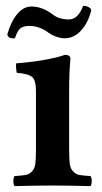

<svg xmlns="http://www.w3.org/2000/svg" viewBox="-20 -630 345 652"><path d="M214.8 -321.8V-122.1Q214.8 -89.8 217 -73.5Q219.2 -57.1 228.5 -47.6Q237.8 -38.1 249.5 -35.9Q261.2 -33.7 287.1 -32.2Q291.5 -27.8 291.5 -15.4Q291.5 -2.9 287.1 2Q205.1 0 159.2 0Q107.9 0 29.8 2Q25.4 -2.9 25.4 -15.4Q25.4 -27.8 29.8 -32.2Q55.7 -33.7 67.4 -35.9Q79.1 -38.1 88.4 -47.6Q97.7 -57.1 99.9 -73.5Q102.1 -89.8 102.1 -122.1V-321.8Q102.1 -356.4 89.8 -367.9Q77.6 -379.4 37.1 -382.8Q35.6 -387.7 34.7 -398.9Q33.7 -410.2 35.2 -415Q80.6 -418 129.4 -426.5Q178.2 -435.1 200.2 -443.8Q219.2 -443.8 219.2 -430.2Q214.8 -387.2 214.8 -321.8ZM213.9 -564Q245.1 -564 262.2 -609.9Q272 -610.4 280.3 -606.2Q288.6 -602.1 290 -595.2Q278.8 -551.3 254.6 -525.6Q230.5 -500 200.2 -500Q168.9 -500 136.2 -524.9Q109.4 -542 79.1 -542Q60.1 -542 49.3 -533.7Q38.6 -525.4 30.8 -500Q7.3 -498 4.9 -513.2Q16.6 -555.7 38.1 -581.8Q59.6 -607.9 86.9 -607.9Q123.5 -607.9 160.2 -580.1Q181.2 -564 213.9 -564Z"/></svg>

Font: Common Serif SemiBold
Style: Regular
Weight: 600
Designer: Philipp H. Poll, Khaled Hosny
Foundry: Stefan Peev, Context Ltd.
Version: Version 1.026